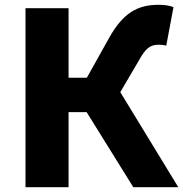

<svg xmlns="http://www.w3.org/2000/svg" viewBox="-20 -778 761 798"><path d="M480 -395 558 -528C585 -577 604 -592 639 -592C646 -592 659 -592 671 -588L701 -748C684 -756 659 -758 638 -758C551 -758 492 -723 436 -625L341 -455H265V-744H86V0H265V-312H340L534 0H721Z"/></svg>

Font: Noto Sans CJK JP Black
Style: Regular
Weight: 900
Designer: Ryoko NISHIZUKA (kana & ideographs); Paul D. Hunt (Latin, Greek & Cyrillic); Wenlong ZHANG (bopomofo); Sandoll Communica
Foundry: Adobe Systems Incorporated
Version: Version 1.004;PS 1.004;hotconv 1.0.82;makeotf.lib2.5.63406